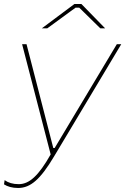

<svg xmlns="http://www.w3.org/2000/svg" viewBox="-29 -740 623 955"><path d="M61 195C123 195 172 152 240 38L574 -520H552L243 -4H236L103 -520H81L223 28C163 134 117 176 64 176C35 176 12 169 -6 156L-9 177C8 188 32 195 61 195ZM494 -599 376 -720H341L179 -599H206L347 -702H365L470 -599Z"/></svg>

Font: Fixel Display Thin
Style: Italic
Weight: 100
Italic angle: -10°
Designer: AlfaBravo + MacPaw
Foundry: Kyrylo Tkachov, Marchela Mozhyna, Serhii Makarenko, Maria Weinstein, Zakhar Kryvoshyya
Version: Version 1.210;Glyphs 3.2 (3217)